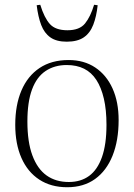

<svg xmlns="http://www.w3.org/2000/svg" viewBox="-20 -772 561 806"><path d="M262 14Q194 14 145 -18Q96 -50 70 -109Q44 -168 44 -248Q44 -331 70 -392Q96 -453 146 -486.5Q196 -520 268 -520Q333 -520 380 -488.5Q427 -457 452.5 -400.5Q478 -344 478 -268Q478 -182 452.5 -118.5Q427 -55 379 -20.5Q331 14 262 14ZM269 -8Q319 -8 354 -33.5Q389 -59 408 -112.5Q427 -166 427 -248Q427 -311 416 -358Q405 -405 384.5 -436.5Q364 -468 333 -483.5Q302 -499 260 -499Q209 -499 171.5 -474Q134 -449 114.5 -396.5Q95 -344 95 -262Q95 -176 116 -119.5Q137 -63 175.5 -35.5Q214 -8 269 -8ZM260 -597Q217 -597 191.5 -615Q166 -633 153 -667Q140 -701 134 -750L149 -752Q166 -697 189.5 -671Q213 -645 263 -645Q314 -645 337 -673.5Q360 -702 375 -752L390 -750Q385 -703 371.5 -668Q358 -633 331.5 -615Q305 -597 260 -597Z"/></svg>

Font: Literata 60pt ExtraLight
Style: Regular
Weight: 250
Designer: Latin by Veronika Burian and Jose Scaglione. Greek by Irene Vlachou. Cyrillic by Vera Evstafieva.
Foundry: TypeTogether
Version: Version 3.103;gftools[0.9.29]